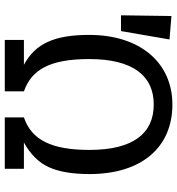

<svg xmlns="http://www.w3.org/2000/svg" viewBox="11 -752 741 803"><g transform="rotate(90 381.5 -350.5)"><path d="M417 -701C244 -701 126 -568 126 -353C126 -208 162 -128 251 -80H147V0H362V-80C271 -112 227 -189 227 -353C227 -536 297 -623 417 -623C538 -623 607 -537 607 -354C607 -197 566 -112 471 -80V0H686V-80H576C625 -107 660 -142 679 -184C698 -225 708 -282 708 -354C708 -574 595 -701 417 -701ZM44 -486H110L145 -689L47 -697Z"/></g></svg>

Font: Fira Sans
Style: Regular
Weight: 400
Designer: Carrois Corporate & Edenspiekermann AG
Foundry: Carrois Corporate GbR & Edenspiekermann AG
Version: Version 4.203